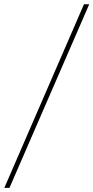

<svg xmlns="http://www.w3.org/2000/svg" viewBox="-61 -782 443 911"><path d="M362.3 -761.7 -16.1 109.4H-40.5L337.4 -761.7Z"/></svg>

Font: Inter 20pt Thin
Style: Italic
Weight: 250
Italic angle: -9.3988°
Version: Version 4.001;git-66647c0bb